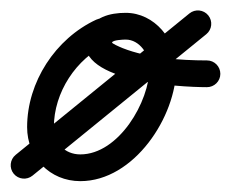

<svg xmlns="http://www.w3.org/2000/svg" viewBox="-66 -309 432 359"><path d="M113.9 -272.2C113.9 -272.2 113.9 -272.2 113.9 -272.2C37.5 -236.7 -15.3 -155.4 -15.3 -71.2C-15.3 -14.7 27.1 29.7 84.2 29.7C184.6 29.7 263.6 -90.9 263.6 -182.5C263.6 -234.6 223.1 -285 169 -285C139.9 -285 107.2 -277.1 96.4 -246.3C96.4 -246.3 96.4 -246.3 96.4 -246.3C96.4 -246.4 96.5 -246.4 96.5 -246.4C64.2 -156 269.9 -146.1 320.9 -146C334.7 -146 346 -157.1 346 -170.9C346 -184.7 334.9 -196 321.1 -196C270.7 -196.1 210.6 -200.4 163.6 -218.9C155.9 -222 142.9 -227.9 143.5 -229.6C143.5 -229.6 143.6 -229.6 143.6 -229.7C143.6 -229.7 143.6 -229.7 143.6 -229.7C145.2 -234.3 165 -235 169 -235C195.2 -235 213.6 -207 213.6 -182.5C213.6 -119 156 -20.3 84.2 -20.3C54.7 -20.3 34.7 -42.1 34.7 -71.2C34.7 -136 76.1 -199.5 134.9 -226.8C147.4 -232.6 152.9 -247.5 147.1 -260C141.2 -272.5 126.4 -278 113.9 -272.2ZM288.2 -283.9C288.2 -283.9 288.2 -283.9 288.2 -283.9C179.9 -195.7 71.6 -107.6 -36.8 -19.4C-47.5 -10.7 -49.1 5.1 -40.4 15.8C-31.7 26.5 -15.9 28.1 -5.2 19.4C-5.2 19.4 -5.2 19.4 -5.2 19.4C103.1 -68.8 211.4 -156.9 319.8 -245.1C330.5 -253.8 332.1 -269.6 323.4 -280.3C314.7 -291 298.9 -292.6 288.2 -283.9Z"/></svg>

Font: FRB American Cursive Guidelines Arrows Semibold
Style: Italic
Weight: 600
Italic angle: -25°
Version: Version 2.0;Modular Font Editor K font №1